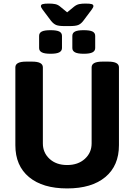

<svg xmlns="http://www.w3.org/2000/svg" viewBox="-20 -1047 752 1075"><path d="M342 -901Q309 -901 294.5 -907Q280 -913 266 -930L218 -994Q209 -1006 209 -1013Q209 -1021 219 -1024Q229 -1027 254 -1027Q274 -1027 289 -1024Q304 -1021 317 -1010L356 -978L395 -1010Q409 -1021 423.5 -1024Q438 -1027 458 -1027Q484 -1027 493.5 -1024Q503 -1021 503 -1013Q503 -1006 494 -994L446 -930Q433 -913 418 -907Q403 -901 370 -901ZM449 -746Q415 -746 400 -754Q385 -762 385 -778V-846Q385 -863 400 -870.5Q415 -878 449 -878Q483 -878 498 -870.5Q513 -863 513 -846V-778Q513 -762 498 -754Q483 -746 449 -746ZM263 -746Q229 -746 214 -754Q199 -762 199 -778V-846Q199 -863 214 -870.5Q229 -878 263 -878Q297 -878 312 -870.5Q327 -863 327 -846V-778Q327 -762 312 -754Q297 -746 263 -746ZM356 8Q219 8 142.5 -55.5Q66 -119 66 -234V-670Q66 -702 126 -702H160Q220 -702 220 -670V-244Q220 -192 257.5 -157.5Q295 -123 356 -123Q417 -123 455 -157.5Q493 -192 493 -244V-670Q493 -702 553 -702H586Q646 -702 646 -670V-234Q646 -119 569.5 -55.5Q493 8 356 8Z"/></svg>

Font: Asap
Style: Bold
Weight: 700
Designer: Pablo Cosgaya
Foundry: Omnibus-Type
Version: Version 3.001; ttfautohint (v1.8.3)